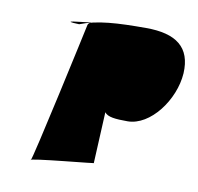

<svg xmlns="http://www.w3.org/2000/svg" viewBox="-56 -500 551 533"><g transform="rotate(10 219.5 -233.5)"><path d="M63 -25C67 -23 151 -412 153 -422C155 -430 168 -432 157 -430C136 -427 70 -422 130 -420C178 -439 234 -442 315 -442C400 -442 443 -410 439 -336C434 -260 373 -178 309 -178C274 -178 253 -180 244 -192L237 -48C261 -48 50 -30 63 -25Z"/></g></svg>

Font: Recovery
Style: Obl
Weight: 400
Version: Version 0.27